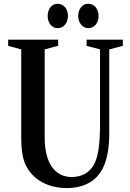

<svg xmlns="http://www.w3.org/2000/svg" viewBox="-20 -968 679 999"><path d="M439.5 -821.5C474.5 -821.5 493 -853.5 493 -884.5C493 -919 472.5 -948.5 439.5 -948.5C406.5 -948.5 387 -919 387 -884.5C387 -853.5 406 -821.5 439.5 -821.5ZM280 -821.5C315 -821.5 333.5 -853.5 333.5 -884.5C333.5 -919 313 -948.5 280 -948.5C247 -948.5 228 -919 228 -884.5C228 -853.5 246 -821.5 280 -821.5ZM328 10.5C416.5 10.5 479 -24.5 514 -90.5C536.5 -134.5 548.5 -195 548.5 -273V-711L619 -729.5V-761.5H430.5V-729.5L500.5 -711V-325C500.5 -213 490.5 -149 467 -108.5C443 -68 404 -47 353 -47C264.5 -47 212.5 -121 212.5 -253V-711L282.5 -729.5V-761.5H22.5V-729.5L90.5 -711V-257.5C90.5 -175 100 -128.5 123.5 -91.5C163.5 -26.5 236.5 10.5 328 10.5Z"/></svg>

Font: Libre Caslon Condensed SemiBold
Style: Regular
Weight: 600
Designer: Pablo Impallari, Rodrigo Fuenzalida, Katja Schimmel, Ertekin Erdin
Foundry: Pablo Impallari, Rodrigo Fuenzalida
Version: Version 2.000;gftools[0.9.33]